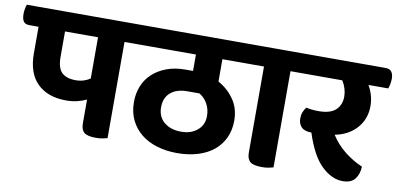

<svg xmlns="http://www.w3.org/2000/svg" viewBox="-104 -808 2101 1014"><g transform="rotate(10 946.5 -301.0)"><path d="M510 -514V2Q499 5 484 8Q469 11 449 11Q402 11 385 -4Q368 -19 368 -53V-180Q345 -169 318 -162.5Q291 -156 259 -156Q161 -156 105 -210.5Q49 -265 49 -372V-514H0Q-23 -514 -32 -527.5Q-41 -541 -41 -568Q-41 -579 -38.5 -594Q-36 -609 -32 -618H574Q615 -618 615 -566Q615 -555 612 -539Q609 -523 605 -514ZM291 -270Q314 -270 334 -276.5Q354 -283 368 -293V-514H191V-379Q191 -318 216 -294Q241 -270 291 -270Z M1035 -514V-394Q1085 -367 1119 -319Q1153 -271 1153 -205Q1153 -154 1134 -113Q1115 -72 1080.5 -43.5Q1046 -15 996 0.5Q946 16 885 16Q826 16 776.5 1Q727 -14 691 -43Q655 -72 634.5 -114Q614 -156 614 -211Q614 -257 630 -296.5Q646 -336 677 -364.5Q708 -393 752 -409.5Q796 -426 852 -426H893V-514H585Q562 -514 553 -527.5Q544 -541 544 -568Q544 -579 546.5 -594Q549 -609 553 -618H1181Q1222 -618 1222 -565Q1222 -554 1219 -538.5Q1216 -523 1212 -514ZM882 -315Q825 -315 792.5 -287Q760 -259 760 -208Q760 -157 795 -128Q830 -99 887 -99Q939 -99 973 -127.5Q1007 -156 1007 -204Q1007 -240 991 -269Q975 -298 947 -315Z M1400 -514V2Q1389 5 1374 8Q1359 11 1339 11Q1292 11 1275 -4Q1258 -19 1258 -53V-514H1193Q1170 -514 1161 -527.5Q1152 -541 1152 -568Q1152 -579 1154.5 -594Q1157 -609 1161 -618H1464Q1505 -618 1505 -566Q1505 -555 1502 -539Q1499 -523 1494 -514Z M1818 -514Q1832 -491 1840 -463Q1848 -435 1848 -405Q1848 -336 1804.5 -287Q1761 -238 1688 -224Q1720 -174 1765 -139Q1810 -104 1859 -83Q1858 -43 1837.5 -16.5Q1817 10 1771 10Q1713 10 1658 -42.5Q1603 -95 1565 -214Q1528 -214 1511 -231.5Q1494 -249 1494 -278Q1494 -296 1500 -311.5Q1506 -327 1516 -339Q1527 -336 1545 -334Q1563 -332 1582 -332Q1645 -332 1674 -359Q1703 -386 1703 -431Q1703 -473 1678 -514H1475Q1452 -514 1443 -527.5Q1434 -541 1434 -568Q1434 -579 1436.5 -594Q1439 -609 1443 -618H1893Q1934 -618 1934 -566Q1934 -555 1931 -539Q1928 -523 1924 -514Z"/></g></svg>

Font: Baloo 2
Style: Bold
Weight: 700
Designer: Sarang Kulkarni and Ek Type
Foundry: Ek Type
Version: Version 1.640;hotconv 1.0.111;makeotfexe 2.5.65597; ttfautoh